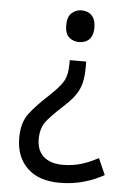

<svg xmlns="http://www.w3.org/2000/svg" viewBox="-53 -585 540 816"><g transform="rotate(5 217.0 -177.0)"><path d="M230 -331.1V-314.5C230 -285.6 225.6 -262.2 216.3 -244.1C207 -226.1 187 -203.1 156.2 -174.3C122.6 -143.6 95.7 -115.2 75.7 -89.4C55.2 -63.5 44.9 -27.8 44.9 16.6C44.9 70.8 61.5 113.3 94.2 145C127 176.3 172.9 191.9 232.9 191.9C309.1 191.9 370.6 170.4 420.9 142.6L390.1 72.8C345.7 95.7 301.8 114.7 239.3 114.7C168.5 114.7 127.9 79.1 127.9 14.6C127.9 -15.1 134.8 -39.6 147.9 -58.1C161.1 -76.2 185.5 -101.6 221.2 -134.3C252 -161.6 272.5 -187.5 283.7 -211.9C294.9 -235.8 300.3 -266.6 300.3 -304.2V-331.1ZM322.3 -478C322.3 -526.4 295.9 -546.4 261.2 -546.4C246.1 -546.4 232.4 -541 220.2 -530.3C208 -519.5 202.1 -502 202.1 -478C202.1 -453.6 208 -436.5 220.2 -426.3C232.4 -416 246.1 -411.1 261.2 -411.1C295.9 -411.1 322.3 -429.2 322.3 -478Z"/></g></svg>

Font: Avrile Sans
Style: Regular
Weight: 400
Designer: Monotype Design Team, Google (font), Stefan Peev (BGR Cyrillic), Cristiano Sobral (main changes)
Foundry: The Avrile Sans Project Authors
Version: Version 3.110